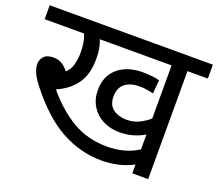

<svg xmlns="http://www.w3.org/2000/svg" viewBox="-107 -771 1047 921"><g transform="rotate(20 416.5 -311.0)"><path d="M729 -551V0H648V-45Q613 -26 571.5 -16.5Q530 -7 488 -7Q380 -7 281.5 -60.5Q183 -114 85 -239Q58 -274 49 -296.5Q40 -319 40 -338Q40 -359 55 -376Q70 -393 104 -393Q129 -393 147.5 -381.5Q166 -370 181 -350Q202 -369 209.5 -398.5Q217 -428 217 -458Q217 -484 213.5 -507.5Q210 -531 201 -551H0V-622H833V-551ZM534 -232Q569 -232 598 -246.5Q627 -261 648 -280V-551H281Q298 -514 298 -458Q298 -376 263 -328Q228 -280 166 -253Q236 -169 313.5 -124Q391 -79 490 -79Q533 -79 572 -89Q611 -99 648 -122V-198Q625 -184 593 -174Q561 -164 521 -164Q474 -164 436.5 -183.5Q399 -203 377.5 -238Q356 -273 356 -319Q356 -392 404 -432.5Q452 -473 531 -473Q548 -473 575 -470.5Q602 -468 616 -463L610 -394Q595 -398 576.5 -401Q558 -404 540 -404Q492 -404 464.5 -382Q437 -360 437 -316Q437 -273 464.5 -252.5Q492 -232 534 -232Z"/></g></svg>

Font: Go Noto Current
Style: Regular
Weight: 400
Designer: Monotype Design Team
Foundry: Monotype Imaging Inc.
Version: Version 2.007; ttfautohint (v1.8) -l 8 -r 50 -G 200 -x 14 -D